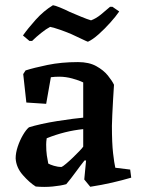

<svg xmlns="http://www.w3.org/2000/svg" viewBox="-20 -706 540 736"><path d="M234 0Q213 6 181.5 9Q150 12 117 9Q93 -6 67.5 -35Q42 -64 40 -99Q40 -120 48 -144Q56 -168 68 -188.5Q80 -209 91 -218Q110 -224 139 -230.5Q168 -237 200 -242Q232 -247 259 -250.5Q286 -254 299 -255V-390Q283 -398 257.5 -405Q232 -412 207 -412Q199 -412 190.5 -411.5Q182 -411 175 -410L157 -308L81 -313L69 -422L78 -436Q109 -446 162 -457Q215 -468 279 -468Q321 -468 349 -452.5Q377 -437 393.5 -416.5Q410 -396 417 -381Q415 -355 413.5 -324.5Q412 -294 410.5 -267Q409 -240 409 -224Q409 -157 413.5 -118.5Q418 -80 422 -63L479 -56L483 -25Q449 -15 410 -6Q371 3 326 10L303 -18L310 -91H304Q288 -71 269.5 -45.5Q251 -20 234 0ZM165 -79Q172 -75 186.5 -70.5Q201 -66 216 -66Q221 -68 233.5 -78.5Q246 -89 259.5 -102Q273 -115 284.5 -127Q296 -139 299 -144V-211Q229 -204 159 -176Q158 -170 157.5 -163.5Q157 -157 157 -152Q157 -128 159.5 -110.5Q162 -93 165 -79ZM93 -549 68 -570Q87 -597 117 -630.5Q147 -664 183 -686Q191 -685 209.5 -677.5Q228 -670 248 -660Q269 -651 292 -641.5Q315 -632 329 -628Q348 -635 366.5 -650Q385 -665 402 -680H411L437 -662Q424 -643 402.5 -619Q381 -595 358 -574.5Q335 -554 317 -546Q313 -547 294.5 -556Q276 -565 254 -575Q233 -584 210 -592Q187 -600 172 -603Q157 -595 137.5 -579.5Q118 -564 103 -549Z"/></svg>

Font: Labrada SemiBold
Style: Regular
Weight: 600
Designer: Mercedes Jáuregui
Foundry: Omnibus-Type Team
Version: Version 1.000; ttfautohint (v1.8.4.7-5d5b)